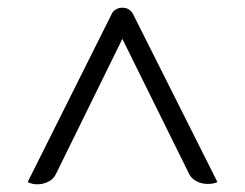

<svg xmlns="http://www.w3.org/2000/svg" viewBox="-20 -728 636 499"><path d="M269 -689Q273 -699 281 -703.5Q289 -708 298 -708Q318 -708 327 -689L545 -255Q536 -250 520 -250Q504 -250 490.5 -257Q477 -264 471 -277L298 -627L126 -277Q120 -263 106 -256Q92 -249 77 -249Q63 -249 52 -255Z"/></svg>

Font: K2D ExtraLight
Style: Regular
Weight: 275
Designer: Katatrad Aksorn Co.,Ltd.
Foundry: Cadson Demak Co.,Ltd.
Version: Version 1.000; ttfautohint (v1.6)